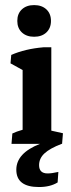

<svg xmlns="http://www.w3.org/2000/svg" viewBox="-20 -568 282 758"><path d="M114.7 -422.9Q84.5 -422.9 66.4 -439.9Q48.3 -457 48.3 -485.4Q48.3 -514.2 66.4 -531Q84.5 -547.9 114.7 -547.9Q145 -547.9 163.1 -531Q181.2 -514.2 181.2 -485.4Q181.2 -457 163.1 -439.9Q145 -422.9 114.7 -422.9ZM25.4 0 28.8 -41Q44.9 -48.8 69.3 -55.7V-291.5L21.5 -317.9L24.4 -351.1Q78.6 -375 151.4 -381.3H182.6V-52.2L228.5 -42L225.1 0H223.1Q176.3 18.1 155.3 37.8Q134.3 57.6 134.3 84Q134.3 116.7 168 116.7Q184.1 116.7 210.4 110.8L207.5 152.3Q178.2 170.4 133.8 170.4Q44.4 170.4 44.4 102.1Q44.4 36.6 137.7 0Z"/></svg>

Font: Markazi Text
Style: Bold
Weight: 700
Designer: Borna Izadpanah (Arabic designer), Fiona Ross (Arabic design director) and Florian Runge (Latin designer)
Foundry: Borna Izadpanah and Florian Runge
Version: Version 1.001; ttfautohint (v1.8.3)